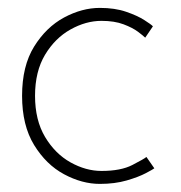

<svg xmlns="http://www.w3.org/2000/svg" viewBox="-20 -442 446 474"><path d="M230.5 -20Q278.5 -20 307 -34.8Q335.5 -49.5 341.5 -54.5L361 -26.5Q358 -24 340 -14.5Q322 -5 292.8 3.5Q263.5 12 226.5 12Q182.5 12 138.2 -11.8Q94 -35.5 64.2 -84Q34.5 -132.5 34.5 -205.5Q34.5 -279 64.2 -327Q94 -375 138.2 -398.8Q182.5 -422.5 226.5 -422.5Q263.5 -422.5 291.2 -413Q319 -403.5 336.2 -392.5Q353.5 -381.5 357.5 -377L338.5 -349Q334 -353.5 320.8 -363.5Q307.5 -373.5 285 -382Q262.5 -390.5 230.5 -390.5Q192 -390.5 154 -369.2Q116 -348 91.2 -306.8Q66.5 -265.5 66.5 -205.5Q66.5 -145.5 91.2 -104Q116 -62.5 154 -41.2Q192 -20 230.5 -20Z"/></svg>

Font: League Spartan Extralight
Style: Regular
Weight: 200
Foundry: The League of Moveable Type
Version: Version 2.300; ttfautohint (v1.8.3)